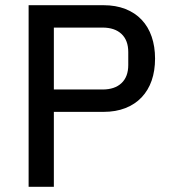

<svg xmlns="http://www.w3.org/2000/svg" viewBox="-20 -718 656 738"><path d="M90 0V-698H378Q425 -698 462 -683.5Q499 -669 524.5 -642Q550 -615 563 -577Q576 -539 576 -493Q576 -446 563 -408.5Q550 -371 524.5 -344Q499 -317 462 -302.5Q425 -288 378 -288H187V0ZM187 -374H374Q421 -374 447 -398.5Q473 -423 473 -468V-518Q473 -563 447 -587.5Q421 -612 374 -612H187Z"/></svg>

Font: IBM Plex Sans Thai Looped Text
Style: Regular
Weight: 450
Designer: Mike Abbink, Paul van der Laan, Pieter van Rosmalen, Ben Mitchell, Mark Frömberg
Foundry: Bold Monday
Version: Version 1.1